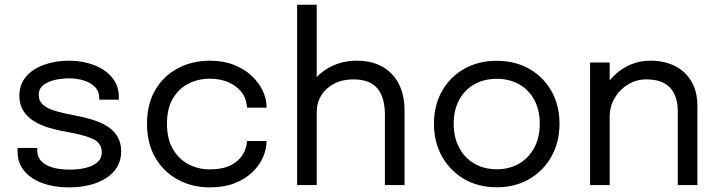

<svg xmlns="http://www.w3.org/2000/svg" viewBox="-20 -802 3114 832"><path d="M279.5 10Q231.5 10 190.8 -0.2Q150 -10.5 119.8 -30.2Q89.5 -50 72.8 -79Q56 -108 56 -145.5Q56 -149.5 56 -153.8Q56 -158 56 -161H141.5Q141.5 -158 141.5 -156Q141.5 -154 141.5 -150Q141.5 -109.5 179 -88.2Q216.5 -67 281.5 -67Q321.5 -67 353 -75Q384.5 -83 402.8 -99.5Q421 -116 421 -141Q421 -182.5 382.2 -200.2Q343.5 -218 266.5 -231Q226 -238 189.5 -249.2Q153 -260.5 124.8 -278.5Q96.5 -296.5 80.2 -323.2Q64 -350 64 -387.5Q64 -436 92.8 -469.8Q121.5 -503.5 170.5 -521.2Q219.5 -539 279.5 -539Q337.5 -539 386.5 -520.5Q435.5 -502 465.2 -466.8Q495 -431.5 495 -380Q495 -378 495 -375.2Q495 -372.5 495 -370H410Q410 -372.5 410 -374Q410 -375.5 410 -377.5Q410 -406.5 391.5 -425.2Q373 -444 343.5 -453.2Q314 -462.5 280.5 -462.5Q249 -462.5 218.5 -455.8Q188 -449 168 -433.5Q148 -418 148 -391Q148 -364 166.8 -347.8Q185.5 -331.5 219.8 -321.2Q254 -311 300.5 -302.5Q342 -295 379 -283.8Q416 -272.5 444.2 -255Q472.5 -237.5 488.8 -210.8Q505 -184 505 -145.5Q505 -106.5 487.2 -77.5Q469.5 -48.5 438.2 -29Q407 -9.5 366.2 0.2Q325.5 10 279.5 10Z M889.5 10Q813.5 10 751.5 -23.2Q689.5 -56.5 653.2 -118.5Q617 -180.5 617 -266Q617 -351.5 653.2 -412.8Q689.5 -474 751.5 -506.5Q813.5 -539 889.5 -539Q947.5 -539 993 -521.2Q1038.5 -503.5 1070 -474Q1101.5 -444.5 1118.2 -409.2Q1135 -374 1135 -339Q1135 -338.5 1135 -337.5Q1135 -336.5 1135 -335.5H1050.5Q1050.5 -338 1050 -341.2Q1049.5 -344.5 1049 -348Q1045 -381.5 1023.5 -406.8Q1002 -432 967.5 -446.5Q933 -461 889 -461Q839.5 -461 797.2 -439.8Q755 -418.5 729.2 -375.2Q703.5 -332 703.5 -266Q703.5 -200.5 729 -156.5Q754.5 -112.5 796.8 -90.2Q839 -68 889 -68Q943 -68 978 -85Q1013 -102 1030.8 -130.2Q1048.5 -158.5 1050.5 -191H1135Q1135 -155 1119 -119.2Q1103 -83.5 1072 -54.2Q1041 -25 995.2 -7.5Q949.5 10 889.5 10Z M1648 0V-197.5Q1648 -211.5 1648 -230.8Q1648 -250 1648 -269.8Q1648 -289.5 1648 -303.5Q1648 -380 1615.2 -419Q1582.5 -458 1511.5 -458Q1464 -458 1428.2 -439.5Q1392.5 -421 1372.5 -389Q1352.5 -357 1352.5 -316.5L1298.5 -333Q1298.5 -390 1328.2 -436.8Q1358 -483.5 1409.8 -511.2Q1461.5 -539 1527 -539Q1622.5 -539 1677.8 -481.5Q1733 -424 1733 -322.5Q1733 -296 1733 -261.5Q1733 -227 1733 -189V0ZM1267.5 0V-781.5H1352.5V0Z M2132.5 9.5Q2052.5 9.5 1991.2 -26.2Q1930 -62 1895.2 -124.2Q1860.5 -186.5 1860.5 -266Q1860.5 -345.5 1895.2 -407Q1930 -468.5 1991.2 -503.5Q2052.5 -538.5 2132.5 -538.5Q2212.5 -538.5 2273.8 -503.5Q2335 -468.5 2369.8 -407Q2404.5 -345.5 2404.5 -266Q2404.5 -186.5 2369.8 -124.2Q2335 -62 2273.8 -26.2Q2212.5 9.5 2132.5 9.5ZM2132.5 -68.5Q2187.5 -68.5 2229.5 -93Q2271.5 -117.5 2295.2 -162Q2319 -206.5 2319 -266Q2319 -325.5 2295.2 -369.2Q2271.5 -413 2229.5 -436.8Q2187.5 -460.5 2132.5 -460.5Q2078 -460.5 2035.8 -436.8Q1993.5 -413 1969.8 -369.2Q1946 -325.5 1946 -266Q1946 -206.5 1969.8 -162Q1993.5 -117.5 2035.8 -93Q2078 -68.5 2132.5 -68.5Z M2917 0V-254.5Q2917 -277.5 2917 -292.2Q2917 -307 2917 -320.5Q2917 -362 2903 -393Q2889 -424 2859 -441Q2829 -458 2780.5 -458Q2738 -458 2701.8 -436.2Q2665.5 -414.5 2643.8 -377.8Q2622 -341 2622 -295.5L2573.5 -314Q2573.5 -376.5 2604.2 -427.5Q2635 -478.5 2686.2 -508.8Q2737.5 -539 2798 -539Q2859.5 -539 2905.5 -515.5Q2951.5 -492 2976.8 -448.2Q3002 -404.5 3002 -343Q3002 -321 3002 -295Q3002 -269 3002 -246.5V0ZM2537 0V-531H2622V0Z"/></svg>

Font: Epilogue
Style: Regular
Weight: 400
Designer: Tyler Finck
Foundry: Etcetera Type Co
Version: Version 2.112